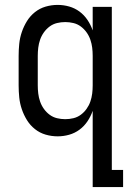

<svg xmlns="http://www.w3.org/2000/svg" viewBox="-20 -548 540 783"><path d="M246 -62Q263 -62 279.5 -66Q296 -70 309.5 -80Q323 -90 333 -104Q343 -118 348.5 -134Q354 -150 356 -166.5Q358 -183 358 -200V-320Q358 -337 356 -353.5Q354 -370 348.5 -386Q343 -402 333 -416Q323 -430 309.5 -440Q296 -450 279.5 -454Q263 -458 246 -458Q229 -458 212.5 -454Q196 -450 182.5 -440Q169 -430 159 -416Q149 -402 143.5 -386Q138 -370 136 -353.5Q134 -337 134 -320V-200Q134 -183 136 -166.5Q138 -150 143.5 -134Q149 -118 159 -104Q169 -90 182.5 -80Q196 -70 212.5 -66Q229 -62 246 -62ZM358 215V-96Q350 -73 336.5 -53Q323 -33 304 -19Q285 -5 262 1.5Q239 8 215 8Q190 8 166 1Q142 -6 122.5 -21.5Q103 -37 90 -58Q77 -79 69 -102.5Q61 -126 58.5 -150.5Q56 -175 56 -200V-320Q56 -345 58.5 -369.5Q61 -394 69 -417.5Q77 -441 90 -462Q103 -483 122.5 -498.5Q142 -514 166 -521Q190 -528 215 -528Q239 -528 262 -521.5Q285 -515 304 -501Q323 -487 336.5 -467Q350 -447 358 -424V-520H436V145H482V215Z"/></svg>

Font: HulyMono
Style: Regular
Weight: 400
Monospace: yes
Designer: Belleve Invis
Foundry: Belleve Invis
Version: Version 33.2.5; ttfautohint (v1.8.4)